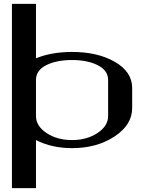

<svg xmlns="http://www.w3.org/2000/svg" viewBox="-20 -770 790 998"><path d="M167 -750V-466.8Q247.1 -500 354.5 -500Q488.3 -500 577.6 -448.2Q667 -396.5 667 -312.5V-208Q667 -121.1 575.2 -60.5Q483.4 0 354.5 0Q249 0 167 -42V208H42V-750ZM542 -167V-354.5Q542 -403.3 488.8 -430.7Q435.5 -458 354.5 -458Q273.4 -458 220.2 -431.2Q167 -404.3 167 -354.5V-167Q167 -115.2 221.7 -78.6Q276.4 -42 354.5 -42Q431.6 -42 486.8 -78.6Q542 -115.2 542 -167Z"/></svg>

Font: okolaks
Style: Bold
Weight: 600
Width: 8
Version: Version 000.6.0